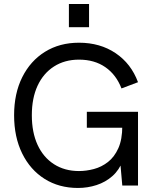

<svg xmlns="http://www.w3.org/2000/svg" viewBox="-20 -921 771 953"><path d="M367 12Q273 12 201.5 -33Q130 -78 90 -159.5Q50 -241 50 -349Q50 -457 90.5 -538Q131 -619 203.5 -664Q276 -709 372 -709Q477 -709 554 -657Q631 -605 665 -513L583 -482Q557 -550 503 -587.5Q449 -625 372 -625Q301 -625 248 -591Q195 -557 166.5 -495.5Q138 -434 138 -349Q138 -264 166.5 -202Q195 -140 248 -106Q301 -72 372 -72Q408 -72 446 -82Q484 -92 516 -117Q548 -142 567.5 -185.5Q587 -229 587 -296V-347L607 -287H411V-366H665V0H587L575 -136L590 -125Q572 -77 538 -47Q504 -17 459.5 -2.5Q415 12 367 12ZM322 -786V-901H422V-786Z"/></svg>

Font: Hanken Grotesk
Style: Regular
Weight: 400
Designer: Alfredo Marco Pradil
Foundry: Hanken Design Co.
Version: Version 3.013